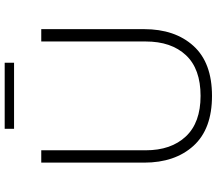

<svg xmlns="http://www.w3.org/2000/svg" viewBox="-74 -856 947 840"><g transform="rotate(-90 400.0 -436.5)"><path d="M108 -280V-730H162V-273Q162 -162 222.5 -97.5Q283 -33 400 -33Q518 -33 578 -97Q638 -161 638 -273V-730H692V-280Q692 -145 618.5 -64Q545 17 400 17Q255 17 181.5 -64Q108 -145 108 -280ZM256 -890H545V-849H256Z"/></g></svg>

Font: Sora-SIA ExtraLight
Style: Regular
Weight: 200
Designer: Jonathan Barnbrook, Julián Moncada
Foundry: Barnbrook Fonts
Version: Version 2.000